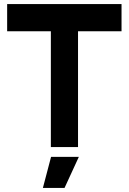

<svg xmlns="http://www.w3.org/2000/svg" viewBox="-20 -720 630 940"><path d="M190 200H296L366 48H230ZM15 -700V-567H229V0H362V-567H575V-700Z"/></svg>

Font: Unageo
Style: Bold
Weight: 700
Designer: Richard Sepsi
Foundry: Richard Sepsi
Version: Version 2.000